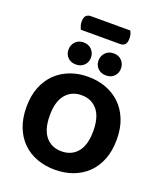

<svg xmlns="http://www.w3.org/2000/svg" viewBox="-178 -1114 1057 1245"><g transform="rotate(20 350.0 -491.0)"><path d="M199 -894Q195 -902 190.5 -916Q186 -930 186 -945Q186 -975 198 -987Q210 -999 231 -999H502Q515 -979 515 -948Q515 -918 503 -906Q491 -894 470 -894ZM662 -304Q662 -226 638.5 -166Q615 -106 573 -65.5Q531 -25 474 -4Q417 17 350 17Q283 17 226 -4Q169 -25 127.5 -65.5Q86 -106 62.5 -166Q39 -226 39 -304Q39 -382 63 -441.5Q87 -501 129 -541.5Q171 -582 227.5 -603Q284 -624 350 -624Q416 -624 473 -603Q530 -582 572 -541.5Q614 -501 638 -441.5Q662 -382 662 -304ZM500 -304Q500 -400 459.5 -448.5Q419 -497 350 -497Q282 -497 241 -448.5Q200 -400 200 -304Q200 -207 240.5 -158.5Q281 -110 350 -110Q419 -110 459.5 -158.5Q500 -207 500 -304ZM323 -746Q323 -714 301.5 -692.5Q280 -671 245 -671Q210 -671 189 -692.5Q168 -714 168 -746Q168 -778 189 -800.5Q210 -823 245 -823Q280 -823 301.5 -800.5Q323 -778 323 -746ZM530 -746Q530 -714 509 -692.5Q488 -671 453 -671Q418 -671 396.5 -692.5Q375 -714 375 -746Q375 -778 396.5 -800.5Q418 -823 453 -823Q488 -823 509 -800.5Q530 -778 530 -746Z"/></g></svg>

Font: Baloo Bhai 2
Style: Bold
Weight: 700
Designer: Supriya Tembe, Noopur Datye and Ek Type
Foundry: Ek Type
Version: Version 1.640;PS 1.000;hotconv 16.6.51;makeotf.lib2.5.65220;